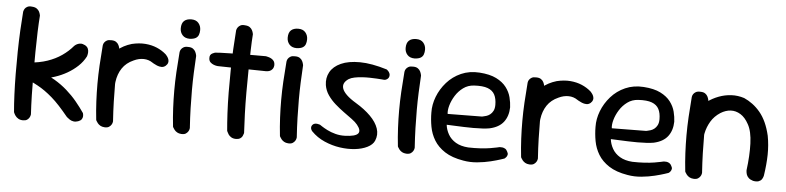

<svg xmlns="http://www.w3.org/2000/svg" viewBox="-43 -868 4475 1093"><g transform="rotate(5 2195.0 -321.0)"><path d="M421 -22Q407 -17 394.5 -19Q382 -21 373 -27Q364 -33 359 -37.5Q354 -42 354 -42Q327 -75 303.5 -100.5Q280 -126 258 -145Q236 -164 215.5 -178.5Q195 -193 173 -205Q151 -217 127 -228L115 -331Q172 -335 217.5 -350.5Q263 -366 299 -391Q335 -416 361 -447Q361 -447 365.5 -451Q370 -455 378.5 -459Q387 -463 397.5 -463.5Q408 -464 422 -457Q435 -450 439.5 -439.5Q444 -429 443.5 -418.5Q443 -408 441 -401Q439 -394 439 -394Q423 -363 396.5 -338Q370 -313 337 -294Q304 -275 267 -263Q230 -251 191 -246L187 -280Q229 -268 267 -245.5Q305 -223 337.5 -194.5Q370 -166 396.5 -134Q423 -102 444 -71Q444 -71 445.5 -65.5Q447 -60 446.5 -51.5Q446 -43 440.5 -35Q435 -27 421 -22ZM108 0Q92 0 81 -6.5Q70 -13 64 -21.5Q58 -30 55.5 -36Q53 -42 53 -42Q49 -85 46.5 -141.5Q44 -198 43.5 -260.5Q43 -323 44 -386Q45 -449 48 -508Q51 -567 55 -616Q55 -616 56.5 -621.5Q58 -627 62.5 -634Q67 -641 77 -646Q87 -651 103 -649Q120 -648 130 -641Q140 -634 144.5 -625Q149 -616 150.5 -609Q152 -602 152 -602Q149 -563 147 -509Q145 -455 144.5 -393.5Q144 -332 144 -269Q144 -206 145.5 -146.5Q147 -87 150 -38Q150 -38 149 -32.5Q148 -27 144 -19.5Q140 -12 131.5 -6Q123 0 108 0Z M569 -114Q556 -113 548.5 -120Q541 -127 537.5 -136.5Q534 -146 532.5 -154Q531 -162 531 -162Q528 -179 526 -188.5Q524 -198 524 -206.5Q524 -215 524.5 -228Q525 -241 526 -264Q530 -323 549.5 -368Q569 -413 604 -443Q639 -473 687 -487Q729 -497 765 -494Q801 -491 830.5 -478.5Q860 -466 883 -446Q883 -446 887 -442Q891 -438 895.5 -431Q900 -424 902.5 -415.5Q905 -407 902.5 -398Q900 -389 890 -380Q879 -371 866 -371.5Q853 -372 841 -377Q829 -382 821.5 -386.5Q814 -391 814 -391Q791 -407 762.5 -407.5Q734 -408 705 -394Q664 -376 641.5 -342.5Q619 -309 613 -263Q611 -238 609.5 -222.5Q608 -207 607.5 -196.5Q607 -186 607 -175Q607 -164 608 -146Q608 -146 606 -139Q604 -132 595.5 -124.5Q587 -117 569 -114ZM573 -1Q559 -2 549.5 -7.5Q540 -13 534 -20.5Q528 -28 525.5 -33Q523 -38 523 -38Q517 -92 514.5 -143Q512 -194 512 -244.5Q512 -295 515 -349Q518 -403 523 -463Q523 -463 524 -468.5Q525 -474 529.5 -481Q534 -488 543.5 -493.5Q553 -499 570 -498Q587 -498 597 -491Q607 -484 611.5 -474.5Q616 -465 617.5 -458Q619 -451 619 -451Q616 -401 614 -353Q612 -305 612 -255Q612 -205 613.5 -151.5Q615 -98 619 -39Q619 -39 618 -33Q617 -27 612.5 -19.5Q608 -12 599 -6Q590 0 573 -1Z M1012 -1Q998 -2 988.5 -7.5Q979 -13 973 -20.5Q967 -28 964.5 -33Q962 -38 962 -38Q956 -92 953.5 -143Q951 -194 951 -244.5Q951 -295 954 -349Q957 -403 962 -463Q962 -463 963 -468.5Q964 -474 968.5 -481Q973 -488 982.5 -493.5Q992 -499 1009 -498Q1026 -498 1036 -491Q1046 -484 1050.5 -474.5Q1055 -465 1056.5 -458Q1058 -451 1058 -451Q1055 -401 1053 -353Q1051 -305 1051 -255Q1051 -205 1052.5 -151.5Q1054 -98 1058 -39Q1058 -39 1057 -33Q1056 -27 1051.5 -19.5Q1047 -12 1038 -6Q1029 0 1012 -1ZM1013 -545Q986 -545 971.5 -561Q957 -577 957 -600Q957 -629 971.5 -642.5Q986 -656 1013 -656Q1040 -656 1054 -639.5Q1068 -623 1068 -600Q1068 -585 1063.5 -572.5Q1059 -560 1047 -553Q1035 -546 1013 -545Z M1325 0Q1309 0 1298 -6.5Q1287 -13 1281.5 -21.5Q1276 -30 1273.5 -36Q1271 -42 1271 -42Q1267 -85 1264 -141.5Q1261 -198 1260.5 -260.5Q1260 -323 1261 -386Q1262 -449 1265 -508Q1268 -567 1272 -616Q1272 -616 1273.5 -621.5Q1275 -627 1280 -634Q1285 -641 1294.5 -646Q1304 -651 1320 -649Q1338 -648 1347.5 -641Q1357 -634 1361.5 -625Q1366 -616 1367.5 -609Q1369 -602 1369 -602Q1366 -563 1364.5 -509Q1363 -455 1362 -393.5Q1361 -332 1361 -269Q1361 -206 1363 -146.5Q1365 -87 1368 -38Q1368 -38 1366.5 -32.5Q1365 -27 1361.5 -19.5Q1358 -12 1349 -6Q1340 0 1325 0ZM1462 -399Q1383 -400 1312 -401.5Q1241 -403 1186 -404Q1186 -404 1178.5 -405Q1171 -406 1161 -410Q1151 -414 1143 -421.5Q1135 -429 1134 -443Q1133 -455 1137 -462Q1141 -469 1148 -472.5Q1155 -476 1159.5 -477.5Q1164 -479 1164 -479Q1172 -480 1194 -481Q1216 -482 1247 -482.5Q1278 -483 1313.5 -483.5Q1349 -484 1385 -484Q1421 -484 1453 -484Q1453 -484 1458.5 -483Q1464 -482 1472 -479.5Q1480 -477 1488 -472Q1496 -467 1501 -459Q1506 -451 1506 -438Q1505 -423 1498 -414.5Q1491 -406 1483 -403Q1475 -400 1468.5 -399.5Q1462 -399 1462 -399Z M1623 -1Q1609 -2 1599.5 -7.5Q1590 -13 1584 -20.5Q1578 -28 1575.5 -33Q1573 -38 1573 -38Q1567 -92 1564.5 -143Q1562 -194 1562 -244.5Q1562 -295 1565 -349Q1568 -403 1573 -463Q1573 -463 1574 -468.5Q1575 -474 1579.5 -481Q1584 -488 1593.5 -493.5Q1603 -499 1620 -498Q1637 -498 1647 -491Q1657 -484 1661.5 -474.5Q1666 -465 1667.5 -458Q1669 -451 1669 -451Q1666 -401 1664 -353Q1662 -305 1662 -255Q1662 -205 1663.5 -151.5Q1665 -98 1669 -39Q1669 -39 1668 -33Q1667 -27 1662.5 -19.5Q1658 -12 1649 -6Q1640 0 1623 -1ZM1624 -545Q1597 -545 1582.5 -561Q1568 -577 1568 -600Q1568 -629 1582.5 -642.5Q1597 -656 1624 -656Q1651 -656 1665 -639.5Q1679 -623 1679 -600Q1679 -585 1674.5 -572.5Q1670 -560 1658 -553Q1646 -546 1624 -545Z M1941 -72Q2001 -74 2015.5 -91.5Q2030 -109 2004 -141Q1993 -155 1971 -171Q1949 -187 1923.5 -205.5Q1898 -224 1873.5 -245.5Q1849 -267 1831 -293Q1813 -319 1808 -350Q1802 -391 1820.5 -424.5Q1839 -458 1882 -477.5Q1925 -497 1991 -496.5Q2057 -496 2145 -469Q2145 -469 2148.5 -466.5Q2152 -464 2156 -459Q2160 -454 2163 -447Q2166 -440 2164 -431Q2162 -423 2157.5 -418.5Q2153 -414 2147.5 -411.5Q2142 -409 2138 -409Q2134 -409 2134 -409Q2134 -409 2123 -410Q2112 -411 2094 -412Q2076 -413 2054 -413.5Q2032 -414 2009.5 -412.5Q1987 -411 1967 -407Q1947 -403 1934 -395Q1916 -383 1909.5 -369Q1903 -355 1908.5 -338.5Q1914 -322 1933.5 -303Q1953 -284 1988 -263Q2038 -233 2072 -199Q2106 -165 2118 -129.5Q2130 -94 2115 -59Q2105 -36 2075 -21Q2045 -6 2004 -1.5Q1963 3 1918 -3.5Q1873 -10 1829.5 -29Q1786 -48 1754 -81Q1754 -81 1751.5 -84Q1749 -87 1747 -92.5Q1745 -98 1745.5 -104.5Q1746 -111 1751 -117Q1757 -124 1764.5 -125.5Q1772 -127 1779 -126Q1786 -125 1790.5 -123.5Q1795 -122 1795 -122Q1795 -122 1807 -114Q1819 -106 1839.5 -95.5Q1860 -85 1886.5 -78Q1913 -71 1941 -72Z M2297 -1Q2283 -2 2273.5 -7.5Q2264 -13 2258 -20.5Q2252 -28 2249.5 -33Q2247 -38 2247 -38Q2241 -92 2238.5 -143Q2236 -194 2236 -244.5Q2236 -295 2239 -349Q2242 -403 2247 -463Q2247 -463 2248 -468.5Q2249 -474 2253.5 -481Q2258 -488 2267.5 -493.5Q2277 -499 2294 -498Q2311 -498 2321 -491Q2331 -484 2335.5 -474.5Q2340 -465 2341.5 -458Q2343 -451 2343 -451Q2340 -401 2338 -353Q2336 -305 2336 -255Q2336 -205 2337.5 -151.5Q2339 -98 2343 -39Q2343 -39 2342 -33Q2341 -27 2336.5 -19.5Q2332 -12 2323 -6Q2314 0 2297 -1ZM2298 -545Q2271 -545 2256.5 -561Q2242 -577 2242 -600Q2242 -629 2256.5 -642.5Q2271 -656 2298 -656Q2325 -656 2339 -639.5Q2353 -623 2353 -600Q2353 -585 2348.5 -572.5Q2344 -560 2332 -553Q2320 -546 2298 -545Z M2625 10Q2559 -1 2518.5 -27.5Q2478 -54 2456.5 -89.5Q2435 -125 2427.5 -166Q2420 -207 2420 -247Q2419 -292 2436.5 -337.5Q2454 -383 2487.5 -421Q2521 -459 2568.5 -480Q2616 -501 2674 -497Q2733 -493 2770 -474.5Q2807 -456 2827.5 -429Q2848 -402 2855.5 -372Q2863 -342 2864 -315Q2863 -265 2837.5 -231.5Q2812 -198 2758 -186Q2742 -183 2717.5 -181.5Q2693 -180 2665.5 -180Q2638 -180 2611.5 -181Q2585 -182 2562.5 -183Q2540 -184 2526.5 -184.5Q2513 -185 2513 -185Q2516 -157 2531 -130.5Q2546 -104 2574.5 -87Q2603 -70 2646 -67Q2683 -66 2715 -68Q2747 -70 2771.5 -74Q2796 -78 2809 -81Q2822 -84 2822 -84Q2822 -84 2827.5 -84.5Q2833 -85 2840.5 -84Q2848 -83 2856 -78.5Q2864 -74 2869 -63Q2875 -53 2873.5 -45.5Q2872 -38 2868 -32.5Q2864 -27 2860.5 -24.5Q2857 -22 2857 -22Q2857 -22 2836 -15Q2815 -8 2780.5 0.5Q2746 9 2705 13Q2664 17 2625 10ZM2513 -247 2709 -249Q2709 -249 2716 -250.5Q2723 -252 2733.5 -255Q2744 -258 2754.5 -266Q2765 -274 2772 -287.5Q2779 -301 2779 -322Q2779 -357 2767 -380Q2755 -403 2727 -413.5Q2699 -424 2649 -421Q2614 -419 2587.5 -399.5Q2561 -380 2543.5 -352Q2526 -324 2518 -295.5Q2510 -267 2513 -247Z M2997 -114Q2984 -113 2976.5 -120Q2969 -127 2965.5 -136.5Q2962 -146 2960.5 -154Q2959 -162 2959 -162Q2956 -179 2954 -188.5Q2952 -198 2952 -206.5Q2952 -215 2952.5 -228Q2953 -241 2954 -264Q2958 -323 2977.5 -368Q2997 -413 3032 -443Q3067 -473 3115 -487Q3157 -497 3193 -494Q3229 -491 3258.5 -478.5Q3288 -466 3311 -446Q3311 -446 3315 -442Q3319 -438 3323.5 -431Q3328 -424 3330.5 -415.5Q3333 -407 3330.5 -398Q3328 -389 3318 -380Q3307 -371 3294 -371.5Q3281 -372 3269 -377Q3257 -382 3249.5 -386.5Q3242 -391 3242 -391Q3219 -407 3190.5 -407.5Q3162 -408 3133 -394Q3092 -376 3069.5 -342.5Q3047 -309 3041 -263Q3039 -238 3037.5 -222.5Q3036 -207 3035.5 -196.5Q3035 -186 3035 -175Q3035 -164 3036 -146Q3036 -146 3034 -139Q3032 -132 3023.5 -124.5Q3015 -117 2997 -114ZM3001 -1Q2987 -2 2977.5 -7.5Q2968 -13 2962 -20.5Q2956 -28 2953.5 -33Q2951 -38 2951 -38Q2945 -92 2942.5 -143Q2940 -194 2940 -244.5Q2940 -295 2943 -349Q2946 -403 2951 -463Q2951 -463 2952 -468.5Q2953 -474 2957.5 -481Q2962 -488 2971.5 -493.5Q2981 -499 2998 -498Q3015 -498 3025 -491Q3035 -484 3039.5 -474.5Q3044 -465 3045.5 -458Q3047 -451 3047 -451Q3044 -401 3042 -353Q3040 -305 3040 -255Q3040 -205 3041.5 -151.5Q3043 -98 3047 -39Q3047 -39 3046 -33Q3045 -27 3040.5 -19.5Q3036 -12 3027 -6Q3018 0 3001 -1Z M3563 10Q3497 -1 3456.5 -27.5Q3416 -54 3394.5 -89.5Q3373 -125 3365.5 -166Q3358 -207 3358 -247Q3357 -292 3374.5 -337.5Q3392 -383 3425.5 -421Q3459 -459 3506.5 -480Q3554 -501 3612 -497Q3671 -493 3708 -474.5Q3745 -456 3765.5 -429Q3786 -402 3793.5 -372Q3801 -342 3802 -315Q3801 -265 3775.5 -231.5Q3750 -198 3696 -186Q3680 -183 3655.5 -181.5Q3631 -180 3603.5 -180Q3576 -180 3549.5 -181Q3523 -182 3500.5 -183Q3478 -184 3464.5 -184.5Q3451 -185 3451 -185Q3454 -157 3469 -130.5Q3484 -104 3512.5 -87Q3541 -70 3584 -67Q3621 -66 3653 -68Q3685 -70 3709.5 -74Q3734 -78 3747 -81Q3760 -84 3760 -84Q3760 -84 3765.5 -84.5Q3771 -85 3778.5 -84Q3786 -83 3794 -78.5Q3802 -74 3807 -63Q3813 -53 3811.5 -45.5Q3810 -38 3806 -32.5Q3802 -27 3798.5 -24.5Q3795 -22 3795 -22Q3795 -22 3774 -15Q3753 -8 3718.5 0.5Q3684 9 3643 13Q3602 17 3563 10ZM3451 -247 3647 -249Q3647 -249 3654 -250.5Q3661 -252 3671.5 -255Q3682 -258 3692.5 -266Q3703 -274 3710 -287.5Q3717 -301 3717 -322Q3717 -357 3705 -380Q3693 -403 3665 -413.5Q3637 -424 3587 -421Q3552 -419 3525.5 -399.5Q3499 -380 3481.5 -352Q3464 -324 3456 -295.5Q3448 -267 3451 -247Z M4278 -19Q4261 -24 4252 -33Q4243 -42 4240 -51.5Q4237 -61 4236.5 -68.5Q4236 -76 4236 -76Q4247 -160 4244.5 -229.5Q4242 -299 4220 -338Q4200 -375 4173 -391.5Q4146 -408 4117 -406.5Q4088 -405 4059 -387Q4025 -365 4006 -333Q3987 -301 3979.5 -265Q3972 -229 3971 -195Q3972 -163 3972 -137Q3972 -111 3973 -91Q3974 -71 3975 -58Q3975 -58 3974.5 -54Q3974 -50 3972 -44Q3970 -38 3963.5 -33Q3957 -28 3943 -27Q3931 -26 3922 -32Q3913 -38 3907.5 -44Q3902 -50 3902 -50Q3891 -68 3890.5 -85Q3890 -102 3891.5 -123Q3893 -144 3888 -174Q3886 -211 3886.5 -241.5Q3887 -272 3891 -299.5Q3895 -327 3904 -351Q3913 -375 3929 -398Q3949 -424 3978 -445Q4007 -466 4041.5 -479Q4076 -492 4113 -494Q4150 -496 4187 -484Q4212 -473 4235.5 -455.5Q4259 -438 4279 -414Q4299 -390 4314 -357.5Q4329 -325 4339 -282Q4349 -229 4348 -174Q4347 -119 4337 -54Q4337 -54 4335 -47Q4333 -40 4327.5 -32Q4322 -24 4310 -19.5Q4298 -15 4278 -19ZM3939 -1Q3925 -2 3915.5 -7.5Q3906 -13 3900 -20.5Q3894 -28 3891.5 -33Q3889 -38 3889 -38Q3883 -92 3880.5 -143Q3878 -194 3878 -244.5Q3878 -295 3881 -349Q3884 -403 3889 -463Q3889 -463 3890 -468.5Q3891 -474 3895.5 -481Q3900 -488 3909.5 -493.5Q3919 -499 3936 -498Q3953 -498 3963 -491Q3973 -484 3977.5 -474.5Q3982 -465 3983.5 -458Q3985 -451 3985 -451Q3982 -401 3980 -353Q3978 -305 3978 -255Q3978 -205 3979.5 -151.5Q3981 -98 3985 -39Q3985 -39 3984 -33Q3983 -27 3978.5 -19.5Q3974 -12 3965 -6Q3956 0 3939 -1Z"/></g></svg>

Font: Sour Gummy
Style: Regular
Weight: 400
Designer: Stefie Justprince
Foundry: Eifetstype
Version: Version 1.000